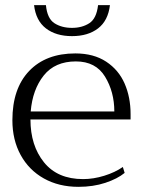

<svg xmlns="http://www.w3.org/2000/svg" viewBox="-20 -714 558 744"><path d="M112 -694H158Q163 -642 191 -624Q219 -606 259 -606Q298 -606 326 -624Q354 -642 360 -694H406Q399 -634 360 -604Q321 -574 259 -574Q197 -574 158 -604Q119 -634 112 -694ZM486 -251H98Q98 -150 150.5 -85Q203 -20 302 -20Q342 -20 384 -33Q426 -46 456 -67L463 -44Q435 -21 388 -5.5Q341 10 284 10Q208 10 150 -22.5Q92 -55 60 -113.5Q28 -172 28 -248Q28 -371 93 -439Q158 -507 272 -507Q343 -507 391.5 -475Q440 -443 463 -390Q486 -337 486 -272ZM423 -282Q423 -358 387 -417Q351 -476 274 -476Q193 -476 149.5 -421.5Q106 -367 99 -282Z"/></svg>

Font: Trirong Light
Style: Regular
Weight: 300
Designer: Katatrad Team
Foundry: CadsonDemak
Version: Version 1.001